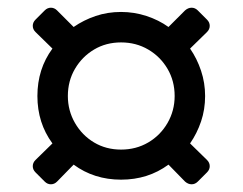

<svg xmlns="http://www.w3.org/2000/svg" viewBox="-20 -549 629 498"><path d="M96 -78 72 -102Q65 -109 65 -118Q65 -127 72 -134L116 -177Q77 -230 77 -300Q77 -370 116 -423L72 -466Q65 -473 65 -482Q65 -491 72 -498L96 -522Q103 -529 112 -529Q121 -529 128 -522L171 -479Q197 -497 228 -507.5Q259 -518 294 -518Q328 -518 360 -507.5Q392 -497 417 -479L460 -522Q468 -529 477 -529Q486 -529 493 -522L517 -498Q524 -491 524 -482Q524 -473 517 -466L473 -423Q491 -397 501.5 -365.5Q512 -334 512 -300Q512 -265 501.5 -234Q491 -203 473 -177L517 -134Q524 -127 524 -118Q524 -109 517 -102L493 -78Q486 -71 477 -71Q468 -71 460 -78L417 -122Q364 -83 294 -83Q224 -83 171 -122L128 -78Q121 -71 112 -71Q103 -71 96 -78ZM294 -161Q333 -161 364.5 -179.5Q396 -198 414.5 -230Q433 -262 433 -300Q433 -339 414.5 -370.5Q396 -402 364.5 -420.5Q333 -439 294 -439Q255 -439 224 -420.5Q193 -402 174.5 -370.5Q156 -339 156 -300Q156 -262 174.5 -230Q193 -198 224 -179.5Q255 -161 294 -161Z"/></svg>

Font: DVN-Rubik
Style: Regular
Weight: 400
Designer: Hubert and Fischer
Foundry: Hubert & Fischer
Version: Version 2.102